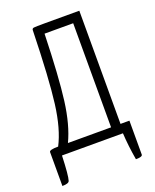

<svg xmlns="http://www.w3.org/2000/svg" viewBox="-156 -789 832 1033"><g transform="rotate(-20 260.0 -272.5)"><path d="M70 -52Q19 -52 19 -39V155Q55 155 60 141Q69 114 73 0H422Q426 73 440 155Q478 155 478 142V-52H427V-700H229Q177 -700 166.5 -698.5Q156 -697 156 -687Q149 -410 131.5 -273.5Q114 -137 70 -52ZM126 -52Q168 -140 185 -271.5Q202 -403 209 -648H373V-52Z"/></g></svg>

Font: Yanone Kaffeesatz Light
Style: Regular
Weight: 300
Designer: Yanone (Cyrillic: Daniel Pouzeot)
Foundry: Yanone
Version: Version 1.003;PS 001.003;hotconv 1.0.88;makeotf.lib2.5.64775